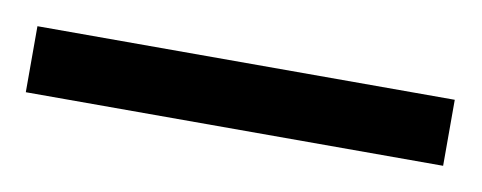

<svg xmlns="http://www.w3.org/2000/svg" viewBox="-29 -874 424 169"><g transform="rotate(10 182.5 -789.5)"><path d="M-4 -760H369V-819H-4Z"/></g></svg>

Font: Noto Serif Devanagari ExtraCondensed Medium
Style: Regular
Weight: 500
Width: 2
Designer: Universal Thirst, Indian Type Foundry and the Monotype Design Team
Foundry: Monotype Imaging Inc.
Version: Version 2.004